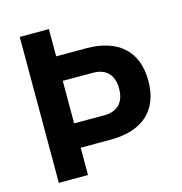

<svg xmlns="http://www.w3.org/2000/svg" viewBox="-105 -805 856 901"><g transform="rotate(-15 322.5 -354.5)"><path d="M212.4 -132.8H358.4C514.6 -132.8 600.6 -211.4 600.6 -354.5C600.6 -497.1 514.2 -576.7 358.4 -576.7H212.4V-709H70.8V0H212.4ZM358.4 -457.5C426.3 -457.5 458.5 -417.5 458.5 -354.5C458.5 -290.5 426.3 -251 358.4 -251H212.4V-457.5Z"/></g></svg>

Font: Estedad Bold
Style: Regular
Weight: 700
Designer: Amin Abedi
Version: Version 7.3